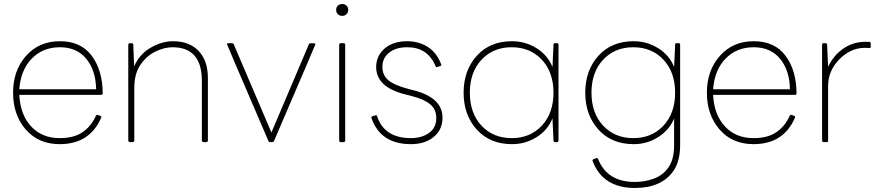

<svg xmlns="http://www.w3.org/2000/svg" viewBox="-20 -707 4371 955"><path d="M277 10Q171 10 108 -63Q45 -136 45 -246Q45 -356 109.5 -429Q174 -502 278 -502Q382 -502 436 -430Q490 -358 491 -243Q491 -236 483 -235H76Q81 -136 135 -78Q189 -20 277 -20Q347 -20 390 -49Q433 -78 457 -131Q460 -136 464 -136Q465 -136 469 -134.5Q473 -133 478.5 -131Q484 -129 484 -125L483 -121Q426 10 277 10ZM458 -263Q457 -355 410 -413.5Q363 -472 278 -472Q193 -472 138 -415.5Q83 -359 76 -263Z M1006 0H992Q985 0 984 -8V-305Q984 -472 838 -472Q798 -472 754 -451Q710 -430 679 -385.5Q648 -341 648 -270V-8Q648 -1 640 0H626Q619 0 618 -8V-484Q618 -492 626 -492H635Q643 -492 643 -484L647 -377Q675 -439 730.5 -470.5Q786 -502 841 -502Q922 -502 968 -453.5Q1014 -405 1014 -319V-8Q1014 -1 1006 0Z M1329 0Q1322 0 1319.5 -1Q1317 -2 1315 -6Q1109 -485 1109 -487Q1109 -492 1116 -492H1133Q1140 -492 1143 -486L1330 -48L1516 -486Q1518 -490 1520.5 -491Q1523 -492 1534 -492Q1549 -492 1549 -487Q1549 -485 1343 -6Q1341 -2 1338.5 -1Q1336 0 1329 0Z M1682 -628Q1669 -628 1660.5 -636.5Q1652 -645 1652 -658Q1652 -671 1660.5 -679Q1669 -687 1682 -687Q1695 -687 1703.5 -679Q1712 -671 1712 -658Q1712 -645 1703.5 -636.5Q1695 -628 1682 -628ZM1689 0H1675Q1668 0 1667 -8V-484Q1667 -492 1675 -492H1689Q1697 -492 1697 -484V-8Q1697 -1 1689 0Z M2024 10Q1873 10 1828 -119L1827 -123Q1827 -127 1833 -129L1850 -134Q1855 -134 1856 -128Q1892 -20 2024 -20Q2077 -20 2113.5 -45.5Q2150 -71 2150 -120Q2150 -163 2120 -188Q2090 -213 2029 -229L1994 -238Q1851 -274 1851 -374Q1851 -429 1893 -465.5Q1935 -502 2006 -502Q2062 -502 2107 -474Q2152 -446 2174 -388L2175 -384Q2175 -380 2169 -378L2152 -373Q2148 -373 2146 -379Q2107 -472 2006 -472Q1949 -472 1915.5 -445Q1882 -418 1882 -374Q1882 -334 1910.5 -309Q1939 -284 2010 -265L2041 -257Q2181 -220 2181 -122Q2181 -62 2137.5 -26Q2094 10 2024 10Z M2527 10Q2417 10 2351.5 -62.5Q2286 -135 2286 -246Q2286 -357 2351.5 -429.5Q2417 -502 2527 -502Q2593 -502 2648.5 -467.5Q2704 -433 2728 -374L2733 -484Q2733 -492 2739 -492Q2744 -492 2751 -492Q2758 -492 2758 -484V-8Q2758 -1 2750 0H2741Q2734 0 2733 -8L2728 -118Q2704 -59 2648.5 -24.5Q2593 10 2527 10ZM2525 -20Q2617 -20 2675 -82Q2733 -144 2733 -246Q2733 -348 2675 -410Q2617 -472 2525 -472Q2433 -472 2375 -410Q2317 -348 2317 -246Q2317 -144 2375 -82Q2433 -20 2525 -20Z M3138 228Q2979 228 2928 95L2927 91Q2927 86 2937 82.5Q2947 79 2949 79Q2953 79 2955 84Q3000 198 3138 198Q3186 198 3231 182Q3276 166 3304.5 126Q3333 86 3333 16V-117Q3308 -59 3253 -24.5Q3198 10 3132 10Q3022 10 2956.5 -62.5Q2891 -135 2891 -246Q2891 -357 2956.5 -429.5Q3022 -502 3132 -502Q3198 -502 3253.5 -467.5Q3309 -433 3333 -374L3338 -484Q3338 -492 3344 -492Q3349 -492 3356 -492Q3363 -492 3363 -484V13Q3363 94 3331 141Q3272 228 3138 228ZM3130 -20Q3222 -20 3280 -82Q3338 -144 3338 -246Q3338 -348 3280 -410Q3222 -472 3130 -472Q3038 -472 2980 -410Q2922 -348 2922 -246Q2922 -144 2980 -82Q3038 -20 3130 -20Z M3728 10Q3622 10 3559 -63Q3496 -136 3496 -246Q3496 -356 3560.5 -429Q3625 -502 3729 -502Q3833 -502 3887 -430Q3941 -358 3942 -243Q3942 -236 3934 -235H3527Q3532 -136 3586 -78Q3640 -20 3728 -20Q3798 -20 3841 -49Q3884 -78 3908 -131Q3911 -136 3915 -136Q3916 -136 3920 -134.5Q3924 -133 3929.5 -131Q3935 -129 3935 -125L3934 -121Q3877 10 3728 10ZM3909 -263Q3908 -355 3861 -413.5Q3814 -472 3729 -472Q3644 -472 3589 -415.5Q3534 -359 3527 -263Z M4093 0H4077Q4070 0 4069 -8V-484Q4069 -492 4077 -492H4086Q4094 -492 4094 -484L4099 -375Q4127 -433 4175.5 -466Q4224 -499 4285 -499Q4300 -499 4305.5 -498.5Q4311 -498 4311 -490V-476Q4311 -468 4305 -468Q4304 -468 4301.5 -468.5Q4299 -469 4282 -469Q4211 -469 4155 -412Q4099 -355 4099 -280V-8Q4099 0 4093 0Z"/></svg>

Font: YamahaIndonesia935. App Thin
Style: Regular
Weight: 100
Designer: Dalton Maag Ltd
Foundry: Dalton Maag Ltd
Version: Version 1.002